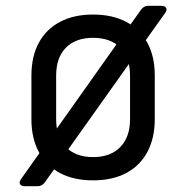

<svg xmlns="http://www.w3.org/2000/svg" viewBox="-20 -610 640 660"><path d="M65 30Q53 30 49 23Q45 16 52 6L465 -577Q475 -590 489 -590H535Q547 -590 551 -583Q555 -576 548 -566L134 17Q124 30 110 30ZM300 10Q234 10 186.5 -15Q139 -40 113.5 -87.5Q88 -135 88 -200V-350Q88 -416 113.5 -463Q139 -510 186.5 -535Q234 -560 300 -560Q366 -560 413.5 -535Q461 -510 486.5 -463Q512 -416 512 -351V-200Q512 -135 486.5 -87.5Q461 -40 413.5 -15Q366 10 300 10ZM300 -70Q360 -70 393.5 -104.5Q427 -139 427 -200V-350Q427 -412 393.5 -446Q360 -480 300 -480Q240 -480 206.5 -446Q173 -412 173 -350V-200Q173 -139 206.5 -104.5Q240 -70 300 -70Z"/></svg>

Font: Pitagon Sans Mono
Style: Regular
Weight: 400
Monospace: yes
Designer: Travis Tran
Foundry: Pitagon
Version: Version 1.001;gftools[0.9.26]